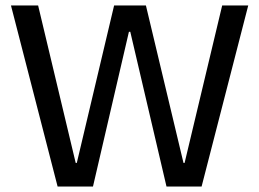

<svg xmlns="http://www.w3.org/2000/svg" viewBox="-20 -680 946 700"><path d="M190 0 20 -660H119L256 -86H260L396 -660H512L649 -86H653L790 -660H885L715 0H587L455 -564H450L319 0Z"/></svg>

Font: Bricolage Grotesque 72pt
Style: Regular
Weight: 400
Version: Version 1.001;gftools[0.9.33.dev8+g029e19f]